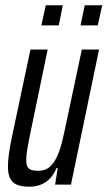

<svg xmlns="http://www.w3.org/2000/svg" viewBox="-20 -697 406 725"><path d="M90 8Q62 8 44 0.5Q26 -7 18 -24Q10 -41 10 -67Q10 -88 13.5 -114.5Q17 -141 24 -175L95 -510H160L97 -206Q88 -163 83.5 -136Q79 -109 79 -93Q79 -77 83.5 -68Q88 -59 98 -55.5Q108 -52 124 -52Q149 -52 165.5 -65Q182 -78 194 -103Q206 -128 214.5 -162.5Q223 -197 232 -241L289 -510H354L248 0H188L198 -62H193Q184 -40 170 -24.5Q156 -9 136 -0.5Q116 8 90 8ZM284 -601 300 -677H366L349 -601ZM136 -601 153 -677H217L202 -601Z"/></svg>

Font: Saira UltraCondensed Medium
Style: Italic
Weight: 500
Width: 1
Italic angle: -12°
Designer: Hector Gatti with collaboration of the Omnibus-Type team
Foundry: Omnibus-Type
Version: Version 1.101